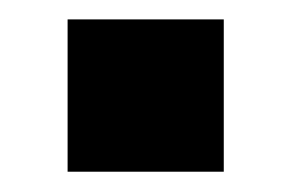

<svg xmlns="http://www.w3.org/2000/svg" viewBox="-20 -505 294 194"><path d="M48.3 -331.5V-485.4H206.1V-331.5Z"/></svg>

Font: Oswald-Bold
Style: Bold
Weight: 700
Designer: vernon adams
Foundry: vernon adams
Version: Version 2.002; ttfautohint (v0.92.18-e454-dirty) -l 8 -r 50 